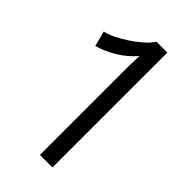

<svg xmlns="http://www.w3.org/2000/svg" viewBox="-208 -720 780 780"><g transform="rotate(45 181.5 -330.0)"><path d="M190 0V-495Q190 -509 190.5 -529.5Q191 -550 192 -570Q161 -534 120 -509Q79 -484 36 -472L19 -538Q37 -541 62 -553Q87 -565 114 -582.5Q141 -600 164 -620Q187 -640 200 -660H262V0Z"/></g></svg>

Font: Kantumruy Pro
Style: Regular
Weight: 400
Designer: Sovichet Tep
Foundry: Sovichet Tep
Version: Version 1.002